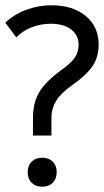

<svg xmlns="http://www.w3.org/2000/svg" viewBox="-20 -694 394 728"><path d="M105 -180V-247Q105 -304 128.5 -344Q152 -384 212 -428Q250 -455 264 -476Q278 -497 278 -525Q278 -561 249.5 -582.5Q221 -604 172 -604Q135 -604 100 -590.5Q65 -577 42 -552L0 -608Q34 -640 80 -657Q126 -674 175 -674Q256 -674 305 -633.5Q354 -593 354 -525Q354 -479 332 -445Q310 -411 255 -372Q212 -342 193.5 -312.5Q175 -283 175 -247V-180ZM140 14Q115 14 100 -1Q85 -16 85 -41Q85 -66 100 -81Q115 -96 140 -96Q165 -96 180 -81Q195 -66 195 -41Q195 -16 180 -1Q165 14 140 14Z"/></svg>

Font: Imprima
Style: Regular
Weight: 400
Designer: Eduardo Tunni
Foundry: Eduardo Tunni
Version: Version 1.002; ttfautohint (v1.8.4.7-5d5b);gftools[0.9.23]